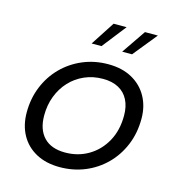

<svg xmlns="http://www.w3.org/2000/svg" viewBox="-110 -835 876 941"><g transform="rotate(15 328.0 -364.0)"><path d="M277 10Q207 10 156.5 -17.5Q106 -45 79 -94Q52 -143 52 -208Q52 -278.5 76.8 -339Q101.5 -399.5 146 -444.2Q190.5 -489 249.8 -514Q309 -539 378 -539Q448.5 -539 499 -511Q549.5 -483 576.5 -434.2Q603.5 -385.5 603.5 -323Q603.5 -249.5 578 -188.5Q552.5 -127.5 507.8 -83Q463 -38.5 403.8 -14.2Q344.5 10 277 10ZM284 -66Q349.5 -66 402.2 -97.2Q455 -128.5 486 -184.5Q517 -240.5 517 -315.5Q517 -361.5 500.2 -394.5Q483.5 -427.5 451.2 -445.2Q419 -463 371.5 -463Q320.5 -463 278 -444.2Q235.5 -425.5 204.2 -392Q173 -358.5 155.8 -313.5Q138.5 -268.5 138.5 -215.5Q138.5 -144.5 175.8 -105.2Q213 -66 284 -66ZM272 -616 351 -737.5H417L322 -616ZM427 -616 510 -737.5H575.5L477 -616Z"/></g></svg>

Font: Epilogue
Style: Italic
Weight: 400
Italic angle: -12°
Designer: Tyler Finck
Foundry: Etcetera Type Co
Version: Version 2.112